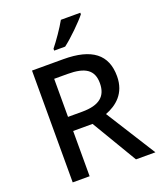

<svg xmlns="http://www.w3.org/2000/svg" viewBox="-167 -1047 968 1152"><g transform="rotate(-20 316.5 -470.5)"><path d="M486 -931V-941H362C337 -896 291 -830 261 -793V-781H331C379 -817 457 -894 486 -931ZM295 -714H95V0H203V-289H327L499 0H623L423 -317C494 -344 563 -398 563 -508C563 -646 477 -714 295 -714ZM288 -622C400 -622 452 -589 452 -504C452 -421 404 -379 293 -379H203V-622Z"/></g></svg>

Font: Noto Sans Gujarati Medium
Style: Regular
Weight: 500
Designer: Jelle Bosma - Monotype Design Team, Universal Thirst
Foundry: Monotype Imaging Inc.
Version: Version 2.106